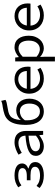

<svg xmlns="http://www.w3.org/2000/svg" viewBox="1162 -1932 975 3340"><g transform="rotate(-90 1650.0 -262.5)"><path d="M49 -61Q101 -19 154 -3.5Q207 12 267 12Q319 12 362 2.5Q405 -7 435.5 -26Q466 -45 483 -72Q500 -99 500 -134Q500 -187 469.5 -214.5Q439 -242 389 -255V-259Q433 -276 454.5 -303.5Q476 -331 476 -367Q476 -400 460.5 -425Q445 -450 417 -466Q389 -482 350.5 -490Q312 -498 266 -498Q202 -498 152.5 -481Q103 -464 61 -433L95 -378Q133 -406 170.5 -419.5Q208 -433 261 -433Q395 -433 395 -359Q395 -323 360.5 -303.5Q326 -284 256 -284H184V-220H268Q341 -220 379.5 -201.5Q418 -183 418 -141Q418 -99 377 -76.5Q336 -54 260 -54Q215 -54 171 -67Q127 -80 85 -115Z M975 0H1042V-298Q1042 -389 993.5 -443.5Q945 -498 845 -498Q813 -498 782 -491.5Q751 -485 723.5 -475Q696 -465 671.5 -452.5Q647 -440 629 -428L661 -372Q695 -393 739 -411.5Q783 -430 831 -430Q866 -430 890.5 -420Q915 -410 930 -393.5Q945 -377 952 -355Q959 -333 960 -308Q866 -301 799 -286.5Q732 -272 689.5 -250Q647 -228 627.5 -197.5Q608 -167 608 -126Q608 -93 621 -67.5Q634 -42 656.5 -24.5Q679 -7 709 2.5Q739 12 773 12Q825 12 874.5 -11Q924 -34 965 -66H968ZM960 -126Q918 -91 877.5 -72.5Q837 -54 795 -54Q774 -54 754.5 -58.5Q735 -63 720.5 -72.5Q706 -82 697 -96.5Q688 -111 688 -132Q688 -156 701.5 -175.5Q715 -195 746.5 -210.5Q778 -226 830 -237Q882 -248 960 -254Z M1565 -730Q1553 -724 1543.5 -720.5Q1534 -717 1522 -714Q1510 -711 1495 -708.5Q1480 -706 1458 -703Q1387 -692 1329.5 -672Q1272 -652 1231.5 -608.5Q1191 -565 1169 -490.5Q1147 -416 1147 -295Q1147 -224 1163 -167Q1179 -110 1209 -70.5Q1239 -31 1283 -9.5Q1327 12 1383 12Q1430 12 1470.5 -5.5Q1511 -23 1540.5 -56Q1570 -89 1586.5 -136Q1603 -183 1603 -241Q1603 -294 1588 -336.5Q1573 -379 1546.5 -408Q1520 -437 1483 -452.5Q1446 -468 1401 -468Q1353 -468 1308.5 -447.5Q1264 -427 1231 -387Q1237 -460 1253.5 -503Q1270 -546 1299.5 -570Q1329 -594 1372.5 -604.5Q1416 -615 1475 -624Q1508 -629 1535 -635.5Q1562 -642 1582 -655ZM1227 -279V-317Q1264 -368 1303.5 -386.5Q1343 -405 1381 -405Q1447 -405 1482.5 -360.5Q1518 -316 1518 -241Q1518 -158 1482.5 -107Q1447 -56 1382 -56Q1305 -56 1266 -117.5Q1227 -179 1227 -279Z M2110 -100Q2077 -79 2041.5 -66.5Q2006 -54 1962 -54Q1886 -54 1833.5 -96Q1781 -138 1773 -220H2156Q2158 -230 2159 -243Q2160 -256 2160 -270Q2160 -321 2145 -363Q2130 -405 2101.5 -435Q2073 -465 2032 -481.5Q1991 -498 1938 -498Q1889 -498 1844.5 -480.5Q1800 -463 1765.5 -430Q1731 -397 1710.5 -350Q1690 -303 1690 -244Q1690 -183 1710.5 -135.5Q1731 -88 1766.5 -55Q1802 -22 1849.5 -5Q1897 12 1952 12Q2011 12 2057.5 -5Q2104 -22 2140 -46ZM1775 -284Q1781 -320 1796 -348Q1811 -376 1833 -394.5Q1855 -413 1882.5 -423Q1910 -433 1940 -433Q2003 -433 2041.5 -396Q2080 -359 2085 -284Z M2333 205V41L2329 -51H2332Q2364 -21 2403.5 -4.5Q2443 12 2477 12Q2521 12 2561 -5.5Q2601 -23 2631.5 -57Q2662 -91 2680 -139.5Q2698 -188 2698 -250Q2698 -363 2646.5 -430.5Q2595 -498 2497 -498Q2452 -498 2407.5 -477Q2363 -456 2329 -424H2326L2319 -486H2251V205ZM2333 -356Q2371 -394 2407.5 -411.5Q2444 -429 2476 -429Q2549 -429 2581 -379.5Q2613 -330 2613 -250Q2613 -159 2571 -108Q2529 -57 2463 -57Q2438 -57 2403 -70Q2368 -83 2333 -114Z M3210 -100Q3177 -79 3141.5 -66.5Q3106 -54 3062 -54Q2986 -54 2933.5 -96Q2881 -138 2873 -220H3256Q3258 -230 3259 -243Q3260 -256 3260 -270Q3260 -321 3245 -363Q3230 -405 3201.5 -435Q3173 -465 3132 -481.5Q3091 -498 3038 -498Q2989 -498 2944.5 -480.5Q2900 -463 2865.5 -430Q2831 -397 2810.5 -350Q2790 -303 2790 -244Q2790 -183 2810.5 -135.5Q2831 -88 2866.5 -55Q2902 -22 2949.5 -5Q2997 12 3052 12Q3111 12 3157.5 -5Q3204 -22 3240 -46ZM2875 -284Q2881 -320 2896 -348Q2911 -376 2933 -394.5Q2955 -413 2982.5 -423Q3010 -433 3040 -433Q3103 -433 3141.5 -396Q3180 -359 3185 -284Z"/></g></svg>

Font: Codetta
Style: Regular
Weight: 400
Italic angle: -11°
Designer: Ulrich Proeller
Foundry: PROSA GmbH
Version: Version 2.00;September 29, 2018;FontCreator 11.5.0.2427 64-b